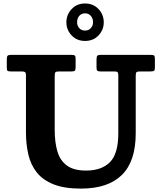

<svg xmlns="http://www.w3.org/2000/svg" viewBox="-20 -1065 928 1102"><path d="M468 -830Q421 -830 391 -861.8Q361 -893.5 361 -937Q361 -980.5 391 -1012.8Q421 -1045 468 -1045Q515.5 -1045 545.5 -1013Q575.5 -981 575.5 -937Q575.5 -893.5 545.5 -861.8Q515.5 -830 468 -830ZM468 -889.5Q488.5 -889.5 501.2 -903.5Q514 -917.5 514 -937.5Q514 -959.5 501.2 -974Q488.5 -988.5 468 -988.5Q447.5 -988.5 435 -974Q422.5 -959.5 422.5 -937.5Q422.5 -917.5 435 -903.5Q447.5 -889.5 468 -889.5ZM635 -655H556.5Q542.5 -655 538.2 -659.5Q534 -664 534 -677.5V-722Q534 -738.5 537.8 -744.2Q541.5 -750 558 -750H846Q860 -750 864.5 -746Q869 -742 869 -727V-678Q869 -662.5 864.2 -658.8Q859.5 -655 844 -655H785.5Q768.5 -655 763.8 -651Q759 -647 759 -630V-300Q759 -139 679.5 -60.8Q600 17.5 444 17.5Q349 17.5 287.5 -7Q226 -31.5 191.2 -75.2Q156.5 -119 142.8 -177.8Q129 -236.5 129 -305V-632Q129 -648 123.2 -651.5Q117.5 -655 103 -655H42.5Q27 -655 23 -659Q19 -663 19 -678.5V-725.5Q19 -740.5 23.8 -745.2Q28.5 -750 43 -750H392Q404.5 -750 409.2 -746.2Q414 -742.5 414 -729V-678.5Q414 -663.5 409.5 -659.2Q405 -655 389.5 -655H320.5Q302 -655 298 -650.2Q294 -645.5 294 -627.5V-320Q294 -246.5 310 -194.2Q326 -142 365.2 -114Q404.5 -86 474 -86Q563 -86 611 -134.2Q659 -182.5 659 -300V-631Q659 -647 654.5 -651Q650 -655 635 -655Z"/></svg>

Font: Besley*
Style: Bold
Weight: 700
Designer: Owen Earl
Foundry: indestructible type*
Version: Version 2.000; ttfautohint (v1.8.3)